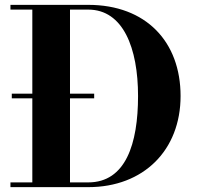

<svg xmlns="http://www.w3.org/2000/svg" viewBox="-20 -770 810 790"><path d="M343 0C571 0 723 -152 723 -375C723 -598 581 -750 343 -750H23V-730.5H113V-384.5H28.5V-365.5H113V-19.5H23V0ZM367.5 -365.5V-384.5H268V-730.5H343C487 -730.5 548 -572 548 -375C548 -178 497 -19.5 343 -19.5H268V-365.5Z"/></svg>

Font: Bodoni* 11pt
Style: Bold
Weight: 700
Version: Version 2.3